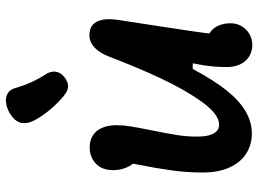

<svg xmlns="http://www.w3.org/2000/svg" viewBox="-134 -740 887 660"><g transform="rotate(-90 310.0 -410.5)"><path d="M409 -74.6Q409 -114.8 414.8 -152.5Q420.5 -190.3 430.9 -232.6L446.1 -192H402.4Q365.1 -121.6 329.8 -77Q294.4 -32.4 257.4 -10.6Q220.3 11.2 179.8 11.2Q143.5 11.2 113.4 -7Q83.2 -25.1 64.9 -63.2Q46.5 -101.4 46.5 -158.8Q46.5 -210.8 53.8 -264.5Q61.2 -318.1 73 -376.2Q78.8 -406.2 81.7 -423.2L111.4 -377.7Q96.9 -377.7 83.8 -389.9Q70.6 -402.1 62.6 -422.2Q54.6 -442.4 54.6 -465.2Q54.6 -503.8 77.1 -525Q99.6 -546.2 133.2 -546.2Q155.8 -546.2 172.9 -535.9Q190 -525.7 199.5 -504.8Q209.1 -483.9 209.1 -453Q209.1 -430.6 205 -405.1Q200.8 -379.6 191.8 -334.8Q180.9 -281.2 175.4 -246.6Q169.9 -211.9 169.9 -178Q169.9 -153.8 174.2 -136.8Q178.6 -119.8 187.8 -110.5Q197.1 -101.3 210.8 -101.3Q246.5 -101.3 288.6 -159.5Q330.8 -217.8 369.7 -301Q408.6 -384.2 445 -479.8Q458.6 -515.3 480.9 -533.5Q503.2 -551.7 532.4 -545.8Q558.1 -540.8 567.7 -515.7Q577.2 -490.5 571.1 -448.8Q563.1 -393.7 549.2 -306.5Q540.3 -249.2 533.1 -200Q525.9 -150.8 521.3 -109.4L498.8 -140.9Q517.4 -140.9 531.2 -130.2Q544.9 -119.4 552.2 -101.5Q559.6 -83.7 559.6 -62.4Q559.6 -40.8 549.4 -23.7Q539.2 -6.6 522.1 3.1Q505 12.8 485.4 12.8Q462.3 12.8 445.1 1.8Q427.8 -9.1 418.4 -28.8Q409 -48.4 409 -74.6ZM296.6 -646.8Q273.5 -668.2 255.9 -690.7Q238.2 -713.1 226 -735.8Q211.8 -763.2 217.9 -784.3Q224 -805.4 250.5 -821.2Q268.8 -831.6 287.1 -833.8Q305.4 -836 319 -827.7Q332.7 -819.4 337.3 -800.1Q353.4 -744.5 383.7 -698.2Q396.9 -677.5 392.1 -658.8Q387.3 -640 366.4 -627.6Q353.4 -620.1 342.1 -620.6Q330.8 -621.2 320.5 -627.6Q310.2 -634 296.6 -646.8Z"/></g></svg>

Font: Monaspace Radon Var
Style: Regular
Weight: 400
Designer: Riley Cran and the Lettermatic Team
Version: Version 1.000 (Monaspace Radon Var)